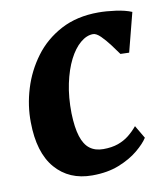

<svg xmlns="http://www.w3.org/2000/svg" viewBox="-70 -627 606 696"><g transform="rotate(-10 233.0 -279.0)"><path d="M214.5 10Q129.5 10 79.2 -48.2Q29 -106.5 28 -218Q27 -279.5 45.8 -341Q64.5 -402.5 102.8 -454Q141 -505.5 200 -536.8Q259 -568 338 -568Q367.5 -568 402 -563.2Q436.5 -558.5 460 -548.5L423 -405L391 -406Q379.5 -422.5 364 -443Q348.5 -463.5 333 -478.8Q317.5 -494 305.5 -494Q282 -494 258.8 -474.5Q235.5 -455 217.2 -419Q199 -383 188.5 -333.5Q178 -284 179 -224.5Q180.5 -172 190.8 -139.5Q201 -107 220.8 -92Q240.5 -77 270.5 -77Q301.5 -77 324.8 -85.2Q348 -93.5 365.5 -107.5Q383 -121.5 397.5 -139L425.5 -91.5Q413 -71.5 384.5 -47.8Q356 -24 313.5 -7Q271 10 214.5 10Z"/></g></svg>

Font: Merriweather ExtraBold
Style: Italic
Weight: 800
Italic angle: -7.8°
Version: Version 2.101